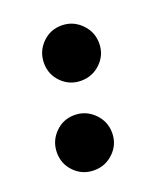

<svg xmlns="http://www.w3.org/2000/svg" viewBox="-86 -516 446 520"><g transform="rotate(-20 137.5 -255.5)"><path d="M43 -79Q20 -102 20 -135Q20 -168 43 -191.5Q66 -215 99 -215Q132 -215 155.5 -191.5Q179 -168 179 -135Q179 -102 155.5 -79Q132 -56 99 -56Q66 -56 43 -79ZM93 -319Q70 -342 70 -375Q70 -408 93 -431.5Q116 -455 149 -455Q182 -455 205.5 -431.5Q229 -408 229 -375Q229 -342 205.5 -319Q182 -296 149 -296Q116 -296 93 -319Z"/></g></svg>

Font: Lobster Two
Style: Bold Italic
Weight: 700
Designer: Pablo Impallari
Foundry: Pablo Impallari. www.impallari.com
Version: Version 1.006